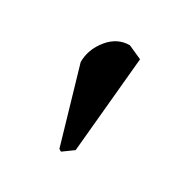

<svg xmlns="http://www.w3.org/2000/svg" viewBox="-72 -743 330 345"><g transform="rotate(30 93.0 -570.0)"><path d="M94.7 -456.1 89.8 -459 44.9 -613.3Q44.9 -639.6 62.7 -661.6Q80.6 -683.6 106.4 -683.6L134.8 -670.9L116.2 -471.7Z"/></g></svg>

Font: Comprehension SemiBold
Style: Regular
Weight: 600
Designer: Alfredo Marco Pradil
Foundry: Alfredo Marco Pradil
Version: 1.0